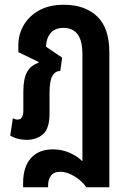

<svg xmlns="http://www.w3.org/2000/svg" viewBox="-20 -580 540 806"><path d="M77 206V189Q77 120 110 83.5Q143 47 202 47Q240 47 272.5 61.5Q305 76 326 97V-351Q326 -410 305.5 -436.5Q285 -463 247 -463Q210 -463 192 -440.5Q174 -418 173 -384L241 -338L233 -282Q211 -282 199.5 -260.5Q188 -239 188 -192V-104Q188 -41 161 -17Q134 7 92 7Q52 7 23 -11L34 -84Q39 -81 44 -79.5Q49 -78 54 -78Q78 -78 78 -116V-195Q78 -251 94 -278.5Q110 -306 141 -316L142 -320L57 -361V-390Q57 -435 79 -473.5Q101 -512 143.5 -536Q186 -560 248 -560Q336 -560 387.5 -511.5Q439 -463 439 -360V206H342Q325 180 293 160.5Q261 141 234 141Q206 141 194 157.5Q182 174 182 197V206Z"/></svg>

Font: Noto Sans Thai ExtCond SemBd
Style: Regular
Weight: 600
Width: 2
Designer: Monotype Design Team
Foundry: Monotype Imaging Inc.
Version: Version 2.002; ttfautohint (v1.8.4.7-5d5b)